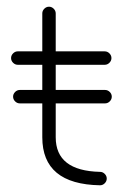

<svg xmlns="http://www.w3.org/2000/svg" viewBox="-20 -543 383 572"><path d="M293 -235H146V-134Q146 -34 278 -31Q286 -31 292 -25Q298 -19 298 -11Q298 -3 292 3Q286 9 278 9Q106 6 106 -134V-235H39Q31 -235 25 -241Q19 -247 19 -255Q19 -263 25 -269Q31 -275 39 -275H106V-350H33Q25 -350 19 -356Q13 -362 13 -370Q13 -378 19 -384Q25 -390 33 -390H106V-503Q106 -511 112 -517Q118 -523 126 -523Q134 -523 140 -517Q146 -511 146 -503V-390H292Q300 -390 306 -384Q312 -378 312 -370Q312 -362 306 -356Q300 -350 292 -350H146V-275H293Q301 -275 307 -269Q313 -263 313 -255Q313 -247 307 -241Q301 -235 293 -235Z"/></svg>

Font: Hoogli Light
Style: Regular
Weight: 300
Designer: Anand Singh Naorem
Foundry: Brand New Type
Version: Version 1.00 b007